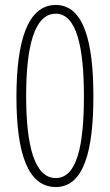

<svg xmlns="http://www.w3.org/2000/svg" viewBox="-20 -744 441 771"><path d="M355 -358C355 -577 316 -724 204 -724C91 -724 46 -579 46 -355C46 -125 93 7 204 7C317 7 355 -139 355 -358ZM85 -358C85 -558 118 -689 204 -689C288 -689 317 -553 317 -357C317 -160 289 -29 204 -29C119 -29 85 -158 85 -358Z"/></svg>

Font: Noto Sans ExtraCondensed ExtraLight
Style: Regular
Weight: 200
Width: 2
Designer: Monotype Design Team
Foundry: Monotype Imaging Inc.
Version: Version 2.013